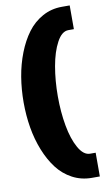

<svg xmlns="http://www.w3.org/2000/svg" viewBox="-105 -951 630 1085"><g transform="rotate(-10 210.0 -408.5)"><path d="M331.1 -898.9H376.5V-762.7H344.7Q307.1 -762.7 278.3 -709.2Q249.5 -655.8 235.4 -575Q221.2 -494.1 221.2 -403.8Q221.2 -313.5 235.4 -234.9Q249.5 -156.2 278.3 -105Q307.1 -53.7 344.7 -53.7H376.5V82.5H331.1Q270.5 82.5 219.7 55.4Q168.9 28.3 133.5 -18.1Q98.1 -64.5 73.2 -127Q48.3 -189.5 36.6 -259.3Q24.9 -329.1 24.9 -403.8Q24.9 -478.5 36.6 -549.3Q48.3 -620.1 73.2 -683.8Q98.1 -747.6 133.5 -795.2Q168.9 -842.8 219.7 -870.8Q270.5 -898.9 331.1 -898.9Z"/></g></svg>

Font: Coda ExtraBold
Style: Regular
Weight: 800
Version: Version 2.001; ttfautohint (v0.8) -r 50 -G 200 -x